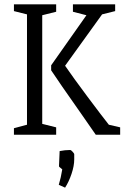

<svg xmlns="http://www.w3.org/2000/svg" viewBox="-20 -619 572 882"><path d="M44 -30 104 -46V-553L44 -568V-599H238V-565L174 -549V-50L238 -34V0H44ZM354 -95Q247 -247 215 -296V-319L377 -549L315 -565V-599H509V-568L449 -553L279 -317Q316 -263 382.5 -174Q449 -85 480 -46L532 -34V0H420ZM250 230Q260 197 266 159Q263 156 257 151.5Q251 147 251 145L254 75Q279 70 303 70Q306 70 313.5 78Q321 86 321 90V113Q321 143 308.5 180Q296 217 279 243Z"/></svg>

Font: Grenze Light
Style: Regular
Weight: 300
Designer: Renata Polastri
Foundry: Omnibus-Type
Version: Version 1.002; ttfautohint (v1.8)